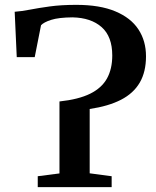

<svg xmlns="http://www.w3.org/2000/svg" viewBox="-20 -771 644 791"><path d="M135.5 0V-45L225 -56.5V-353Q304 -361.5 351.5 -385Q399 -408.5 420.8 -447.8Q442.5 -487 442.5 -542.5Q442.5 -620.5 398.8 -659.2Q355 -698 278.5 -699.5Q221.5 -699 191 -689.2Q160.5 -679.5 149 -667L123 -535.5H49L40.5 -722.5Q68 -724.5 103 -731.2Q138 -738 185 -744.5Q232 -751 294.5 -751Q391.5 -751 455.2 -724.2Q519 -697.5 550.2 -650Q581.5 -602.5 581.5 -539Q581.5 -475 555.8 -430.8Q530 -386.5 478.5 -360Q427 -333.5 349.5 -322V-57L440 -45V0Z"/></svg>

Font: Merriweather 48pt SemiBold
Style: Regular
Weight: 600
Version: Version 2.100